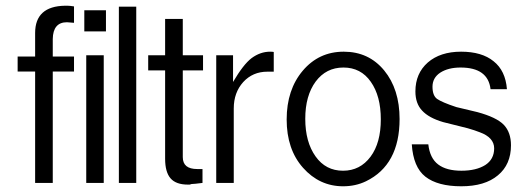

<svg xmlns="http://www.w3.org/2000/svg" viewBox="-20 -649 1816 675"><path d="M240.2 -568.8V-626.5C230.5 -627.9 223.1 -628.9 217.3 -628.9H209C138.7 -627.9 103.5 -595.7 103.5 -533.2V-450.2H42V-397.5H103.5V-5.9H165.5V-397.5H240.2V-450.2H165.5V-511.7C166 -550.8 182.6 -570.8 215.3 -570.8Z M283.2 -5.9H344.7V-454.6H283.2ZM276.4 -538.6H352.5V-612.8H276.4Z M397.9 -5.9H459V-625.5H397.9Z M691.9 -5.9V-54.7H673.8C639.6 -54.7 622.6 -68.4 622.6 -96.7V-401.4H693.8V-454.6H622.6V-582.5H560.5V-454.6H501V-401.4H560.5V-90.8C560.5 -59.6 566.9 -36.6 579.6 -22C592.3 -7.3 612.8 0 640.6 0H647C647.5 0 649.4 -0.5 653.3 -2C659.2 -2 671.9 -3.4 691.9 -5.9Z M919.9 -397H942.4V-466.3C939.9 -466.8 936 -467.3 929.7 -467.3C906.2 -467.3 884.8 -459.5 864.7 -444.8C844.7 -429.7 823.2 -401.4 799.3 -360.8V-454.6H740.2V-5.9H801.8V-267.6C801.8 -305.2 813 -335.9 835 -360.4C857.4 -384.8 885.7 -397 919.9 -397Z M1089.8 -362.3C1114.3 -395 1146.5 -411.6 1187.5 -411.6C1228 -411.6 1260.3 -395 1283.7 -361.3C1307.1 -328.1 1318.8 -284.2 1318.8 -229.5C1318.8 -174.8 1307.1 -130.9 1282.7 -98.1C1258.3 -65.4 1226.1 -48.8 1186 -48.8C1145.5 -48.8 1113.3 -65.4 1089.4 -99.1C1065.4 -132.8 1053.2 -176.8 1053.2 -231.4C1053.2 -285.6 1065.4 -329.1 1089.8 -362.3ZM1186 5.9C1215.8 5.9 1242.2 0 1266.6 -11.7C1345.2 -49.8 1384.8 -123 1384.8 -230.5C1384.8 -300.3 1366.7 -357.4 1330.6 -401.4C1294.4 -445.3 1247.1 -467.3 1188.5 -467.3C1129.9 -467.3 1082 -444.8 1044.4 -400.4C1006.8 -356 987.8 -298.8 987.8 -229C987.8 -159.2 1006.8 -102.5 1045.4 -59.1C1083.5 -16.1 1130.9 5.9 1186 5.9Z M1730.5 -32.7C1761.2 -58.1 1776.4 -93.3 1776.4 -138.2C1776.4 -168.5 1768.1 -192.4 1751 -210.4C1733.9 -228 1703.1 -242.7 1658.2 -254.9L1584.5 -272.5C1550.3 -283.7 1527.8 -293.5 1516.6 -301.3C1505.9 -309.1 1500.5 -323.2 1500.5 -344.2C1500.5 -364.7 1509.3 -381.3 1527.8 -393.6C1545.9 -405.3 1569.8 -411.6 1599.1 -411.6C1663.6 -411.6 1698.7 -386.2 1704.6 -335.4H1762.2C1758.8 -378.9 1743.2 -411.6 1715.3 -433.6C1688 -456.1 1649.4 -467.3 1601.1 -467.3C1552.2 -467.3 1513.2 -454.6 1483.9 -429.2C1455.1 -403.8 1440.4 -370.1 1440.4 -327.6C1440.4 -299.3 1448.2 -276.9 1463.9 -260.3C1479.5 -243.2 1504.4 -229.5 1538.1 -219.7L1624 -198.2C1641.1 -193.4 1655.3 -188.5 1666.5 -184.1C1700.2 -171.9 1717.3 -152.8 1717.3 -127.4C1717.3 -101.6 1706.5 -82 1686 -68.8C1665 -55.7 1637.2 -48.8 1602.1 -48.8C1566.9 -48.8 1539.6 -56.2 1520.5 -70.8C1501 -85.4 1489.3 -109.4 1485.8 -141.6H1427.7C1431.2 -88.4 1446.8 -50.3 1475.6 -27.8C1504.4 -5.4 1546.4 5.9 1601.6 5.9C1656.7 5.9 1699.7 -6.8 1730.5 -32.7Z"/></svg>

Font: Meera New
Style: Regular
Weight: 400
Designer: Hussain K H
Foundry: RIT
Version: 1.4.1